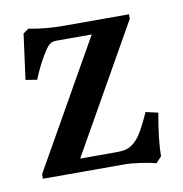

<svg xmlns="http://www.w3.org/2000/svg" viewBox="-61 -524 567 595"><g transform="rotate(-10 222.0 -226.5)"><path d="M384.8 13.7Q369.1 9.3 338.4 4.6Q307.6 0 284.7 0H29.8V-14.6L256.3 -414.1H145.5Q132.3 -414.1 124.5 -408.2Q116.7 -402.3 106.9 -386.7Q85.4 -354 65.4 -305.2L29.8 -311L48.8 -453.6L65.9 -465.8Q119.1 -455.6 173.8 -455.6H380.9V-441.4L154.3 -41.5H268.6Q288.1 -41.5 300.3 -44.9Q312.5 -48.3 325.7 -59.8Q338.9 -71.3 350.8 -92Q362.8 -112.8 378.9 -148.4L417.5 -139.6Q402.3 -54.2 402.3 -4.9Z"/></g></svg>

Font: Elstob 6pt Medium
Style: Regular
Weight: 500
Designer: Peter S. Baker
Version: Version 1.015